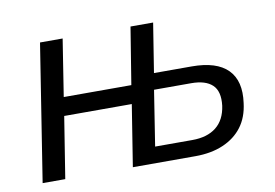

<svg xmlns="http://www.w3.org/2000/svg" viewBox="-59 -583 969 677"><g transform="rotate(-10 425.5 -245.0)"><path d="M43 0 120 -490H201L169 -286H411L444 -490H525L497 -314H632Q721 -314 761 -273.5Q801 -233 790 -155Q784 -105 758.5 -71Q733 -37 690 -18.5Q647 0 590 0H366L401 -220H159L124 0ZM456 -58H589Q643 -58 675 -83.5Q707 -109 714 -159Q720 -210 695.5 -233Q671 -256 620 -256H487Z"/></g></svg>

Font: Nunito Sans 10pt SemiCondensed
Style: Italic
Weight: 400
Width: 4
Italic angle: -9°
Designer: Vernon Adams
Foundry: Vernon Adams
Version: Version 3.101;gftools[0.9.27]